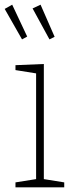

<svg xmlns="http://www.w3.org/2000/svg" viewBox="-22 -799 324 819"><path d="M252 -21V0H44V-21L132 -35V-486L44 -500V-521L165 -526V-35ZM72 -631 -2 -761 30 -779 94 -643ZM189 -631 117 -763 151 -779 211 -642Z"/></svg>

Font: Bitter ExtraLight
Style: Regular
Weight: 200
Designer: Sol Matas, and Bitter project Authors
Foundry: Sol Matas
Version: Version 2.001